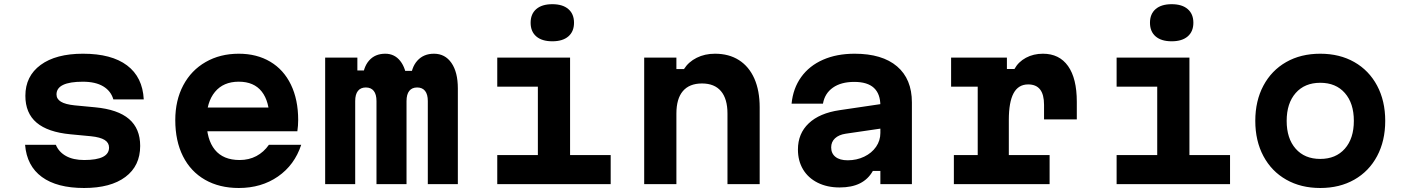

<svg xmlns="http://www.w3.org/2000/svg" viewBox="-20 -892 6790 930"><path d="M387.9 -116.9Q448.1 -116.9 478.2 -132Q508.2 -147.1 508.2 -177.3Q508.2 -200.6 487 -214Q465.7 -227.4 420.5 -232.1L321.4 -241.5Q211.4 -251.9 157.2 -298Q102.9 -344.1 102.9 -428Q102.9 -523.2 176.8 -577.5Q250.8 -631.8 382 -631.8Q520.5 -631.8 595.6 -575.1Q670.7 -518.5 676.3 -410.6H529Q517.3 -451.4 479.9 -473.8Q442.5 -496.2 381.3 -496.2Q317.8 -496.2 285.7 -480.8Q253.7 -465.4 253.7 -434.6Q253.7 -412.5 274.9 -399.5Q296.2 -386.4 341.4 -381.7L440.5 -372.3Q551.1 -361.9 605 -315.5Q659 -269.1 659 -185.2Q659 -88.6 587.5 -35Q516.1 18.6 387.3 18.6Q255.7 18.6 182.8 -34.9Q109.8 -88.3 101.5 -190.6H250.5Q264.9 -155.7 299.8 -136.3Q334.7 -116.9 387.9 -116.9Z M1333.7 -371.2 1285.5 -310.3Q1285.5 -400.7 1247.8 -448.5Q1210.1 -496.3 1136.7 -496.3Q1061.9 -496.3 1021.1 -446.7Q980.3 -397.1 980.3 -310.3Q980.3 -216.4 1020.8 -166.6Q1061.2 -116.9 1140.7 -116.9Q1185.8 -116.9 1221.8 -136Q1257.7 -155.1 1282.5 -190.6H1439Q1406.8 -92.7 1326.4 -37Q1246 18.6 1136.7 18.6Q1042.8 18.6 973.2 -21.2Q903.6 -61 866.3 -135.1Q829 -209.3 829 -310.3Q829 -405.9 867.6 -478.7Q906.2 -551.5 976.2 -591.6Q1046.1 -631.8 1136.7 -631.8Q1223.9 -631.8 1289 -593.1Q1354.1 -554.5 1389.2 -481.9Q1424.3 -409.2 1424.3 -310.9Q1424.3 -283.5 1420.3 -256.1H954.7V-371.2Z M1711 -613.1V-550.7H1804.5L1735.5 -504.1Q1738.5 -565.3 1767.5 -598.5Q1796.5 -631.8 1846.2 -631.8Q1891.1 -631.8 1918.8 -596.6Q1946.5 -561.5 1951.6 -499.3L1894.5 -548.6H2036.3L1968.4 -504.1Q1971.4 -564.9 2001.6 -598.3Q2031.8 -631.8 2082.1 -631.8Q2135.8 -631.8 2166.7 -587.1Q2197.7 -542.4 2197.7 -463.7V0H2052.2V-402.6Q2052.2 -434.8 2039 -451.6Q2025.7 -468.3 2000.6 -468.3Q1975.5 -468.3 1962.3 -451.6Q1949.1 -434.8 1949.1 -402.6V0H1803.6V-402.6Q1803.6 -434.8 1790.4 -451.6Q1777.2 -468.3 1752.1 -468.3Q1726.9 -468.3 1713.7 -451.6Q1700.5 -434.8 1700.5 -402.6V0H1555V-613.1Z M2741.3 -613.1V-140.8H2938V0H2388.6V-140.8H2585.3V-472.3H2388.6V-613.1ZM2550.2 -781.8Q2550.2 -824.4 2577.6 -848Q2605.1 -871.7 2655.3 -871.7Q2705.5 -871.7 2732.9 -848Q2760.4 -824.4 2760.4 -781.8Q2760.4 -739.2 2732.9 -715.6Q2705.5 -692 2655.3 -692Q2605.1 -692 2577.6 -715.6Q2550.2 -739.2 2550.2 -781.8Z M3100.3 -613.1H3256.3V-557.3H3292.9Q3315.2 -592.5 3354.6 -612.1Q3393.9 -631.8 3443.2 -631.8Q3510.9 -631.8 3559.4 -600.8Q3608 -569.8 3633.9 -511.4Q3659.7 -452.9 3659.7 -372.1V0H3503.7V-342.1Q3503.7 -413.2 3472.3 -450.4Q3440.9 -487.7 3380.3 -487.7Q3319.2 -487.7 3287.7 -450.7Q3256.3 -413.8 3256.3 -342.1V0H3100.3Z M4255 -270.5 4076.5 -244.4Q4043.1 -239.3 4024.5 -222Q4006 -204.6 4006 -178.1Q4006 -148.7 4026.8 -132.2Q4047.5 -115.6 4085.9 -115.6Q4129.7 -115.6 4166.1 -133.2Q4202.6 -150.7 4223.5 -181Q4244.3 -211.3 4244.3 -247.8V-380Q4244.3 -437.1 4213.1 -466.2Q4181.8 -495.3 4118 -495.3Q4053.9 -495.3 4014.4 -467.5Q3975 -439.8 3966.2 -390H3814.2Q3821.5 -464.3 3860.8 -518.9Q3900.1 -573.5 3966.4 -602.6Q4032.7 -631.8 4119.4 -631.8Q4253.2 -631.8 4325.1 -570.5Q4397 -509.2 4397 -395.9V0H4244.3V-63.9H4207.8Q4185.3 -24 4145.6 -4Q4105.9 16 4046.9 16Q3986.5 16 3940.6 -7Q3894.6 -30 3869.8 -71.4Q3845 -112.9 3845 -167.9Q3845 -245.2 3897.3 -294.6Q3949.5 -344.1 4047.1 -358.4L4255 -389.1Z M4857.2 -613.1V-557.9H4893.8Q4912.8 -592.5 4949.4 -612.2Q4986 -631.8 5031.7 -631.8Q5111 -631.8 5153.4 -572Q5195.8 -512.3 5195.8 -399V-313.7H5037.1V-384.3Q5037.1 -434 5018 -458.5Q4998.9 -483.1 4960.2 -483.1Q4912.7 -483.1 4889.6 -440.5Q4866.5 -397.9 4866.5 -310.8V-140.8H5064V0H4600.3V-140.8H4715.8V-472.3H4586.9V-613.1Z M5741.3 -613.1V-140.8H5938V0H5388.6V-140.8H5585.3V-472.3H5388.6V-613.1ZM5550.2 -781.8Q5550.2 -824.4 5577.6 -848Q5605.1 -871.7 5655.3 -871.7Q5705.5 -871.7 5732.9 -848Q5760.4 -824.4 5760.4 -781.8Q5760.4 -739.2 5732.9 -715.6Q5705.5 -692 5655.3 -692Q5605.1 -692 5577.6 -715.6Q5550.2 -739.2 5550.2 -781.8Z M6060.3 -306.6Q6060.3 -403.4 6099.6 -477.1Q6138.9 -550.8 6209.9 -591.3Q6280.9 -631.8 6374.9 -631.8Q6468.9 -631.8 6540 -591.3Q6611.1 -550.8 6650.4 -477.1Q6689.7 -403.4 6689.7 -306.6Q6689.7 -209.7 6650.4 -136Q6611.1 -62.3 6540.1 -21.9Q6469.1 18.6 6375.1 18.6Q6281.1 18.6 6210 -21.9Q6138.9 -62.3 6099.6 -136Q6060.3 -209.7 6060.3 -306.6ZM6537.7 -306.6Q6537.7 -391.8 6494.2 -441.4Q6450.7 -491 6375.1 -491Q6299.5 -491 6255.9 -441.4Q6212.3 -391.8 6212.3 -306.6Q6212.3 -221.3 6255.8 -171.8Q6299.3 -122.2 6374.9 -122.2Q6450.5 -122.2 6494.1 -171.8Q6537.7 -221.3 6537.7 -306.6Z"/></svg>

Font: Martian Mono Custom sWd Rg
Style: Regular
Weight: 400
Width: 6
Monospace: yes
Designer: Alex Havermale
Foundry: Evil Martians
Version: Version 1.000